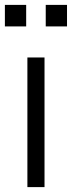

<svg xmlns="http://www.w3.org/2000/svg" viewBox="-39 -765 294 785"><path d="M73 0V-530H143V0ZM68 -745V-657H-19V-745ZM235 -745V-657H148V-745Z"/></svg>

Font: Cooper Hewitt
Style: Book
Weight: 705
Designer: Village Type and Design LLC
Foundry: Cooper Hewitt Smithsonian Design Museum
Version: 1.000; ttfautohint (v1.8.1)